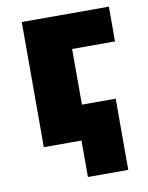

<svg xmlns="http://www.w3.org/2000/svg" viewBox="-78 -572 599 778"><g transform="rotate(-10 222.0 -182.5)"><path d="M220.5 150V0H172.5V-143H386.5V150ZM65.5 0V-515H424V-372H247.5V0Z"/></g></svg>

Font: Geologica Cursive ExtraBold
Style: Regular
Weight: 800
Designer: Sindre Bremnes, Frode Helland
Foundry: Monokrom Skriftforlag AS
Version: Version 1.010;gftools[0.9.28]